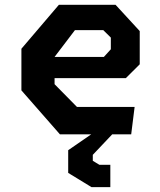

<svg xmlns="http://www.w3.org/2000/svg" viewBox="-20 -554 660 792"><path d="M68.3 -181.2V-352.9L222.9 -534.2H456.7L556.4 -425.8V-288.8L499.2 -231.8H171.1V-319.1H408.4L437.2 -350.8V-398.9L405.9 -429.8H289.2L205.1 -319.2V-206.7L297.6 -112.8H535.3L521.2 0H227.1ZM387.4 -21.4 443 0 362.8 84.7V109.3L390 125.8H435.1V217.9H357.4L261.3 159.2V65.6Z"/></svg>

Font: Monaspace Krypton Var
Style: Regular
Weight: 400
Designer: Riley Cran and the Lettermatic Team
Version: Version 1.101 (Monaspace Krypton Var)